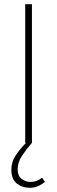

<svg xmlns="http://www.w3.org/2000/svg" viewBox="-20 -680 272 914"><path d="M122 214Q86 214 60 193.5Q34 173 34 128Q34 90 55.5 58.5Q77 27 104 0H100V-660H132V0Q107 28 85.5 60.5Q64 93 64 126Q64 157 83 171.5Q102 186 124 186Q141 186 154 181Q167 176 180 166L194 186Q182 196 163.5 205Q145 214 122 214Z"/></svg>

Font: Source Sans 3 VF
Style: Regular
Weight: 200
Designer: Paul D. Hunt
Foundry: Adobe
Version: Version 3.046;hotconv 1.0.118;makeotfexe 2.5.65603